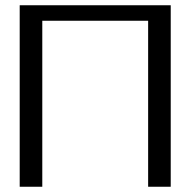

<svg xmlns="http://www.w3.org/2000/svg" viewBox="-20 -711 725 731"><path d="M55 0H141V-632H544V0H630V-691H55Z"/></svg>

Font: KpMath
Style: Sans
Weight: 400
Version: Version 0.64